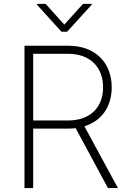

<svg xmlns="http://www.w3.org/2000/svg" viewBox="-20 -961 663 981"><path d="M105.1 0H149.5V-304H329.5C342.3 -304 354.4 -304.7 366.5 -306.1L531.6 0H582.7L411.2 -315.7C499.6 -343 550.8 -416.5 550.8 -514.6C550.8 -640.6 467.3 -727.3 329.2 -727.3H105.1ZM149.5 -345.5V-686.1H328.1C440 -686.1 506.7 -618.3 506.7 -514.6C506.7 -411.6 440 -345.5 328.5 -345.5ZM213.1 -941.1H168.3V-937.5L294 -799H323.2L448.9 -937.5V-941.1H404.1L308.6 -835.2Z"/></svg>

Font: Karasuma Gothic
Style: Thin
Weight: 200
Designer: Rasmus Andersson / Ryoko Ishizuka
Foundry: rsms
Version: Version 1.00